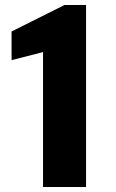

<svg xmlns="http://www.w3.org/2000/svg" viewBox="-20 -743 460 763"><path d="M151 0H322V-723H236L26 -618V-504L151 -536Z"/></svg>

Font: United Sans ExtraBold
Style: Regular
Weight: 800
Designer: Pablo Impallari, Rodrigo Fuenzalida (Modified by Dan O. Williams)
Version: Version 1.000;PS 001.000;hotconv 1.0.88;makeotf.lib2.5.64775